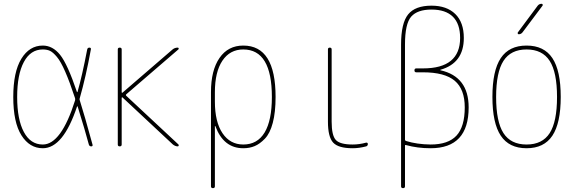

<svg xmlns="http://www.w3.org/2000/svg" viewBox="-20 -770 3040 1010"><path d="M205.1 -509.8Q140.6 -509.8 105.5 -443.8Q70.3 -377.9 70.3 -259.8Q70.3 -141.6 105.5 -75.7Q140.6 -9.8 205.1 -9.8Q301.8 -9.8 375 -242.2Q376 -248 375 -252.9Q346.7 -338.9 323.2 -392.6Q299.8 -446.3 279.3 -470.7Q258.8 -495.1 243.2 -502.4Q227.5 -509.8 205.1 -509.8ZM205.1 9.8Q135.7 9.8 92.8 -58.1Q49.8 -126 49.8 -259.8Q49.8 -391.6 92.3 -460.9Q134.8 -530.3 205.1 -530.3Q256.8 -530.3 295.9 -481.9Q335 -433.6 384.8 -286.1Q384.8 -285.2 386.2 -285.2Q387.7 -285.2 387.7 -286.1Q412.1 -371.1 438.5 -508.8Q440.4 -519.5 450.2 -519.5Q460 -519.5 458 -509.8Q431.6 -365.2 399.4 -252.9Q397.5 -248 399.4 -243.2Q424.8 -163.1 466.8 -8.8Q468.8 0 460 0Q450.2 0 447.3 -9.8Q428.7 -80.1 388.7 -209Q387.7 -210.9 385.7 -210.9Q312.5 9.8 205.1 9.8Z M599.6 -9.8V-509.8Q599.6 -519.5 609.9 -519.5Q620.1 -519.5 620.1 -509.8V-284.2Q620.1 -283.2 621.6 -282.2Q623 -281.2 624 -282.2L887.7 -509.8Q899.4 -519.5 915 -519.5Q918.9 -519.5 919.9 -515.6Q920.9 -511.7 918 -509.8L643.6 -273.4Q640.6 -270.5 643.6 -266.6L918.9 -9.8Q920.9 -7.8 919.9 -3.9Q918.9 0 915 0Q902.3 0 889.6 -9.8L624 -257.8Q623 -258.8 621.6 -257.8Q620.1 -256.8 620.1 -255.9V-9.8Q620.1 0 609.9 0Q599.6 0 599.6 -9.8Z M1110.4 -285.2V-235.4Q1110.4 -128.9 1150.4 -69.3Q1190.4 -9.8 1259.8 -9.8Q1334 -9.8 1372.1 -73.2Q1410.2 -136.7 1410.2 -259.8Q1410.2 -509.8 1259.8 -509.8Q1189.5 -509.8 1149.9 -450.7Q1110.4 -391.6 1110.4 -285.2ZM1089.8 210V-285.2Q1089.8 -400.4 1134.8 -465.3Q1179.7 -530.3 1259.8 -530.3Q1429.7 -530.3 1429.7 -259.8Q1429.7 -179.7 1415 -124Q1400.4 -68.4 1373.5 -40.5Q1346.7 -12.7 1319.8 -1.5Q1293 9.8 1259.8 9.8Q1156.2 9.8 1113.3 -105.5Q1113.3 -107.4 1111.3 -107.4Q1110.4 -107.4 1110.4 -106.4V210Q1110.4 219.7 1100.1 219.7Q1089.8 219.7 1089.8 210Z M1835 9.8Q1759.8 9.8 1732.4 -20Q1705.1 -49.8 1705.1 -129.9V-509.8Q1705.1 -519.5 1714.8 -519.5Q1724.6 -519.5 1724.6 -509.8V-129.9Q1724.6 -57.6 1746.6 -33.7Q1768.6 -9.8 1835 -9.8Q1870.1 -9.8 1905.3 -19.5Q1909.2 -20.5 1912.1 -18.6Q1915 -16.6 1915 -12.7Q1915 -2.9 1906.2 0Q1869.1 9.8 1835 9.8Z M2110.4 -535.2V-35.2Q2110.4 -30.3 2116.2 -28.3Q2172.9 -10.7 2245.1 -9.8Q2337.9 -9.8 2381.3 -56.6Q2424.8 -103.5 2424.8 -205.1Q2424.8 -300.8 2372.1 -345.2Q2319.3 -389.6 2205.1 -389.6H2169.9Q2160.2 -389.6 2160.2 -399.9Q2160.2 -410.2 2169.9 -410.2H2205.1Q2400.4 -410.2 2400.4 -570.3Q2400.4 -644.5 2362.3 -682.1Q2324.2 -719.7 2250 -719.7Q2175.8 -719.7 2143.1 -682.6Q2110.4 -645.5 2110.4 -535.2ZM2089.8 210V-535.2Q2089.8 -648.4 2127 -694.3Q2164.1 -740.2 2250 -740.2Q2330.1 -740.2 2375 -696.3Q2419.9 -652.3 2419.9 -570.3Q2419.9 -438.5 2297.9 -403.3Q2295.9 -403.3 2295.9 -401.4Q2295.9 -400.4 2296.9 -400.4Q2445.3 -367.2 2445.3 -205.1Q2445.3 9.8 2245.1 9.8Q2175.8 9.8 2116.2 -6.8Q2110.4 -8.8 2110.4 -3.9V210Q2110.4 219.7 2100.1 219.7Q2089.8 219.7 2089.8 210Z M2871.6 -449.7Q2833 -509.8 2750 -509.8Q2667 -509.8 2628.4 -449.7Q2589.8 -389.6 2589.8 -259.8Q2589.8 -129.9 2628.4 -69.8Q2667 -9.8 2750 -9.8Q2833 -9.8 2871.6 -69.8Q2910.2 -129.9 2910.2 -259.8Q2910.2 -389.6 2871.6 -449.7ZM2885.7 -56.2Q2841.8 9.8 2750 9.8Q2658.2 9.8 2614.3 -56.2Q2570.3 -122.1 2570.3 -260.3Q2570.3 -398.4 2614.3 -464.4Q2658.2 -530.3 2750 -530.3Q2841.8 -530.3 2885.7 -464.4Q2929.7 -398.4 2929.7 -260.3Q2929.7 -122.1 2885.7 -56.2ZM2709 -589.8Q2705.1 -589.8 2703.6 -593.3Q2702.1 -596.7 2704.1 -599.6L2808.6 -740.2Q2816.4 -750 2829.1 -750Q2833 -750 2834.5 -746.6Q2835.9 -743.2 2834 -740.2L2728.5 -599.6Q2720.7 -589.8 2709 -589.8Z"/></svg>

Font: Rounded-X Mgen+ 1m thin
Style: Regular
Weight: 100
Designer: [Source Han Sans]
Ryoko NISHIZUKA  (kana & ideographs); Paul D. Hunt (Latin, Greek & Cyrillic); Wenlong ZHANG  (bopomofo
Version: Version 1.059.20150602